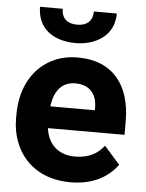

<svg xmlns="http://www.w3.org/2000/svg" viewBox="-54 -789 642 842"><g transform="rotate(5 267.5 -367.5)"><path d="M26 -246C26 -211 32 -177 44 -146C79 -54 161 10 288 10C386 10 453 -29 494 -85L425 -163C398 -127 357 -104 298 -104C222 -104 177 -150 169 -218H506V-278C506 -434 429 -538 273 -538C235 -538 201 -531 171 -518C83 -479 26 -390 26 -265ZM88 -745C88 -649 160 -600 257 -600C282 -600 306 -604 327 -611C382 -630 426 -672 426 -745H325C325 -704 300 -681 257 -681C214 -681 188 -702 188 -745ZM171 -314C178 -373 206 -424 272 -424C333 -424 367 -387 367 -326V-314Z"/></g></svg>

Font: Asimov Pro
Style: Bd
Weight: 700
Designer: Google
Version: Version 2.000980; 2014